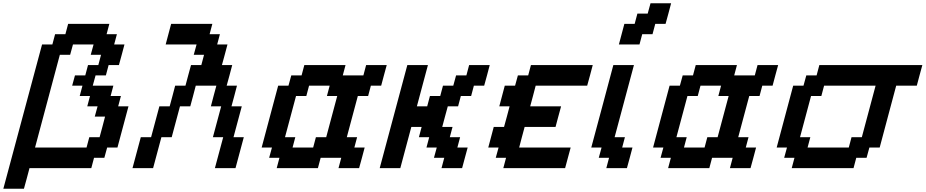

<svg xmlns="http://www.w3.org/2000/svg" viewBox="-54 -1020 5616 1165"><path d="M400.9 -562.5 383.8 -500H446.3L429.7 -437.5H492.2L475.6 -375H538.1L521 -312.5H583.5Q578.1 -291.5 567.1 -249.8Q556.2 -208 550.3 -187.5H487.8L471.2 -125H158.7L309.1 -687.5H371.6L388.7 -750H513.7L496.6 -687.5H559.1L542.5 -625H480L463.4 -562.5ZM-33.7 125H91.3Q97.2 104 108.4 62.5Q119.6 21 125 0H500L516.6 -62.5H579.1L596.2 -125H658.7Q669.9 -166.5 692.1 -249.8Q714.4 -333 725.6 -375H663.1L679.7 -437.5H617.2L633.8 -500H508.8L525.9 -562.5H588.4L605 -625H667.5Q673.3 -645.5 684.6 -687.5Q695.8 -729.5 701.2 -750H638.7L655.3 -812.5H592.8L609.4 -875H359.4L342.8 -812.5H280.3L263.7 -750H201.2Q162.1 -604.5 83.7 -312.5Q5.4 -20.5 -33.7 125Z M1250 0H1375L1425.3 -187.5H1362.8L1413.1 -375H1350.6Q1356.4 -395.5 1367.4 -437.3Q1378.4 -479 1383.8 -500H1321.3Q1327.1 -520.5 1338.4 -562.3Q1349.6 -604 1355 -625H1292.5Q1298.3 -645.5 1309.6 -687.5Q1320.8 -729.5 1326.2 -750H1263.7L1280.3 -812.5H1217.8L1234.4 -875H984.4Q979 -854 967.8 -812.5Q956.5 -771 951.2 -750H1138.7L1121.6 -687.5H1184.1L1167.5 -625H1105Q1099.1 -604 1087.9 -562.3Q1076.7 -520.5 1071.3 -500H1008.8Q1003.4 -479 992.4 -437.5Q981.4 -396 975.6 -375H913.1L862.8 -187.5H800.3L750 0H875L925.3 -187.5H987.8L1038.1 -375H1100.6Q1106.4 -396 1117.4 -437.5Q1128.4 -479 1133.8 -500H1258.8Q1252.9 -479 1241.9 -437.3Q1231 -395.5 1225.6 -375H1288.1L1237.8 -187.5H1300.3Z M2000 0H2125Q2130.9 -21 2142.1 -62.5Q2153.3 -104 2158.7 -125H2096.2L2112.8 -187.5H2050.3Q2061.5 -229 2083.7 -312.5Q2106 -396 2117.2 -437.5H2179.7L2196.3 -500H2258.8Q2264.2 -520.5 2275.4 -562.3Q2286.6 -604 2292.5 -625H2167.5L2150.9 -562.5H2025.9L2042.5 -625H1792.5L1775.9 -562.5H1713.4L1696.3 -500H1633.8Q1617.2 -437.5 1583.7 -312.5Q1550.3 -187.5 1533.7 -125H1596.2L1579.1 -62.5H1641.6L1625 0H1875L1891.6 -62.5H2016.6ZM1846.2 -125H1721.2L1737.8 -187.5H1675.3Q1686.5 -229 1708.7 -312.3Q1731 -395.5 1742.2 -437.5H1804.7L1821.3 -500H1946.3L1929.7 -437.5H1992.2Q1981 -396 1958.7 -312.5Q1936.5 -229 1925.3 -187.5H1862.8Z M2625 0H2750Q2755.9 -21 2766.8 -62.5Q2777.8 -104 2783.7 -125H2721.2L2737.8 -187.5H2675.3L2691.9 -250H2629.4Q2634.8 -270.5 2646 -312.3Q2657.2 -354 2663.1 -375H2725.6L2742.2 -437.5H2804.7L2821.3 -500H2883.8Q2889.6 -520.5 2900.9 -562.3Q2912.1 -604 2917.5 -625H2792.5L2775.9 -562.5H2713.4L2696.3 -500H2633.8L2617.2 -437.5H2554.7L2538.1 -375H2475.6Q2486.8 -416.5 2509 -500Q2531.2 -583.5 2542.5 -625H2417.5Q2389.6 -520.5 2333.7 -312.3Q2277.8 -104 2250 0H2375Q2386.2 -42 2408.4 -125Q2430.7 -208 2441.9 -250H2504.4L2487.8 -187.5H2550.3L2533.7 -125H2596.2L2579.1 -62.5H2641.6Z M3000 0H3375Q3380.9 -21 3391.8 -62.5Q3402.8 -104 3408.7 -125H3096.2Q3101.6 -145.5 3112.5 -187.3Q3123.5 -229 3129.4 -250H3316.9Q3322.3 -270.5 3333.5 -312.3Q3344.7 -354 3350.6 -375H3163.1Q3168.9 -396 3179.9 -437.5Q3190.9 -479 3196.3 -500H3508.8Q3514.6 -520.5 3525.9 -562.3Q3537.1 -604 3542.5 -625H3167.5L3150.9 -562.5H3088.4L3071.3 -500H3008.8Q3003.4 -479 2992.2 -437.5Q2981 -396 2975.6 -375H3038.1Q3032.7 -354 3021.5 -312.3Q3010.3 -270.5 3004.4 -250H2941.9Q2936.5 -229 2925.3 -187.3Q2914.1 -145.5 2908.7 -125H2971.2L2954.1 -62.5H3016.6Z M3625 0H3750Q3755.9 -21 3767.1 -62.5Q3778.3 -104 3783.7 -125H3721.2L3737.8 -187.5H3675.3L3792.5 -625H3667.5Q3645.5 -542 3600.8 -375Q3556.2 -208 3533.7 -125H3596.2L3579.1 -62.5H3641.6ZM3701.2 -750H3826.2L3842.8 -812.5H3905.3L3921.9 -875H3984.4Q3990.2 -895.5 4001.5 -937.3Q4012.7 -979 4018.1 -1000H3893.1L3876 -937.5H3813.5L3796.9 -875H3734.4Q3729 -854 3717.8 -812.5Q3706.5 -771 3701.2 -750Z M4375 0H4500Q4505.9 -21 4517.1 -62.5Q4528.3 -104 4533.7 -125H4471.2L4487.8 -187.5H4425.3Q4436.5 -229 4458.7 -312.5Q4481 -396 4492.2 -437.5H4554.7L4571.3 -500H4633.8Q4639.2 -520.5 4650.4 -562.3Q4661.6 -604 4667.5 -625H4542.5L4525.9 -562.5H4400.9L4417.5 -625H4167.5L4150.9 -562.5H4088.4L4071.3 -500H4008.8Q3992.2 -437.5 3958.7 -312.5Q3925.3 -187.5 3908.7 -125H3971.2L3954.1 -62.5H4016.6L4000 0H4250L4266.6 -62.5H4391.6ZM4221.2 -125H4096.2L4112.8 -187.5H4050.3Q4061.5 -229 4083.7 -312.3Q4106 -395.5 4117.2 -437.5H4179.7L4196.3 -500H4321.3L4304.7 -437.5H4367.2Q4356 -396 4333.7 -312.5Q4311.5 -229 4300.3 -187.5H4237.8Z M4750 0H5125L5141.6 -62.5H5204.1L5221.2 -125H5283.7Q5300.3 -187.5 5333.7 -312.5Q5367.2 -437.5 5383.8 -500H5508.8Q5514.2 -520.5 5525.4 -562.3Q5536.6 -604 5542.5 -625H4917.5L4900.9 -562.5H4838.4L4821.3 -500H4758.8Q4742.2 -437.5 4708.7 -312.5Q4675.3 -187.5 4658.7 -125H4721.2L4704.1 -62.5H4766.6ZM5096.2 -125H4846.2L4862.8 -187.5H4800.3Q4811.5 -229 4833.7 -312.3Q4856 -395.5 4867.2 -437.5H4929.7L4946.3 -500H5258.8L5175.3 -187.5H5112.8Z"/></svg>

Font: Faithful 32x
Style: Oblique
Weight: 400
Foundry: Faithful Resource Pack
Version: Version 1.0; January 27, 2023